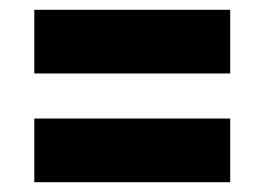

<svg xmlns="http://www.w3.org/2000/svg" viewBox="-20 -542 540 392"><path d="M50 -392V-522H450V-392ZM50 -170V-300H450V-170Z"/></svg>

Font: Noto Sans Mono ExtraCondensed Black
Style: Regular
Weight: 900
Width: 2
Designer: Monotype Design Team
Foundry: Monotype Imaging Inc.
Version: Version 2.014